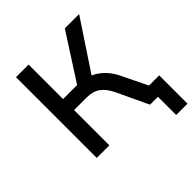

<svg xmlns="http://www.w3.org/2000/svg" viewBox="-227 -866 1185 1185"><g transform="rotate(-45 366.0 -273.0)"><path d="M633 159V0H584V-88H732V159ZM99 0V-705H209V-404H342L318 -383L525 -705H650L424 -364L377 -399Q419 -393 453.5 -374Q488 -355 516.5 -323.5Q545 -292 565 -248L686 0H564L468 -204Q442 -258 407.5 -283Q373 -308 319 -308H209V0Z"/></g></svg>

Font: Nunito Sans 8pt SemiBold
Style: Regular
Weight: 600
Version: Version 3.101;gftools[0.9.27]